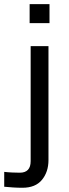

<svg xmlns="http://www.w3.org/2000/svg" viewBox="-66 -720 331 915"><path d="M169.9 -700.2V-609.9H75.2V-700.2ZM80.1 -500H165V43Q165 99.1 134 137Q103 174.8 41 174.8Q17.1 174.8 -4.4 173.3Q-25.9 171.9 -45.9 169.9V99.1Q-29.8 101.1 -6.8 102.1Q16.1 103 28.3 103Q80.1 103 80.1 47.9Z"/></svg>

Font: Moulpali
Style: Regular
Weight: 400
Designer: Danh Hong
Version: Version 8.002; ttfautohint (v1.8.3)